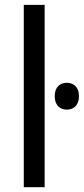

<svg xmlns="http://www.w3.org/2000/svg" viewBox="-20 -780 349 800"><path d="M166 -759.8H79.1V0H166ZM258.8 -435.1C231 -435.1 208 -418 208 -379.4C208 -340.3 231 -323.2 258.8 -323.2C285.6 -323.2 309.1 -340.3 309.1 -379.4C309.1 -418 285.6 -435.1 258.8 -435.1Z"/></svg>

Font: Avrile Sans
Style: Regular
Weight: 400
Designer: Monotype Design Team, Google (font), Stefan Peev (BGR Cyrillic), Cristiano Sobral (main changes)
Foundry: The Avrile Sans Project Authors
Version: Version 3.110